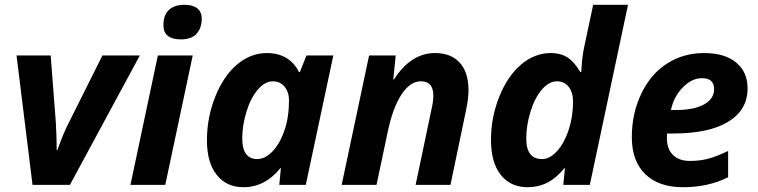

<svg xmlns="http://www.w3.org/2000/svg" viewBox="-20 -780 3199 810"><path d="M222.2 -147Q249 -221.7 267.1 -255.9L412.1 -545.9H569.8L274.9 0H117.2L49.8 -545.9H193.8L215.8 -259.8Q219.2 -194.8 219.2 -147Z M669.4 -673.8Q669.4 -716.3 692.6 -738Q715.8 -759.8 758.3 -759.8Q793.9 -759.8 812.5 -744.6Q831.1 -729.5 831.1 -701.2Q831.1 -662.1 809.6 -637.9Q788.1 -613.8 743.2 -613.8Q669.4 -613.8 669.4 -673.8ZM677.2 0H530.3L646 -545.9H793Z M1007.3 9.8Q935.5 9.8 894.3 -42.2Q853 -94.2 853 -188Q853 -284.7 888.2 -372.3Q923.3 -460 980.5 -508.1Q1037.6 -556.2 1106 -556.2Q1153.3 -556.2 1187.7 -535.6Q1222.2 -515.1 1241.2 -476.1H1245.1L1272.9 -545.9H1386.2L1270 0H1158.2L1165 -70.8H1163.1Q1097.7 9.8 1007.3 9.8ZM1064.9 -108.9Q1098.6 -108.9 1129.9 -141.6Q1161.1 -174.3 1180.2 -230.2Q1199.2 -286.1 1199.2 -356.9Q1199.2 -391.6 1180.4 -414.3Q1161.6 -437 1130.9 -437Q1097.7 -437 1067.6 -401.9Q1037.6 -366.7 1019.8 -309.1Q1002 -251.5 1002 -194.8Q1002 -151.9 1018.3 -130.4Q1034.7 -108.9 1064.9 -108.9Z M1880.4 0H1733.4L1800.3 -318.8Q1808.1 -352.1 1808.1 -377Q1808.1 -437 1755.4 -437Q1710.4 -437 1673.8 -381.3Q1637.2 -325.7 1616.2 -226.1L1568.4 0H1421.4L1537.1 -545.9H1649.4L1639.2 -444.8H1642.1Q1713.4 -556.2 1815.4 -556.2Q1882.8 -556.2 1919.7 -515.4Q1956.5 -474.6 1956.5 -398.9Q1956.5 -363.3 1945.3 -311Z M2205.6 9.8Q2133.8 9.8 2092.5 -42.5Q2051.3 -94.7 2051.3 -189Q2051.3 -284.7 2086.2 -371.8Q2121.1 -459 2178.2 -507.6Q2235.4 -556.2 2304.2 -556.2Q2344.2 -556.2 2373.3 -538.1Q2402.3 -520 2428.2 -476.1H2432.1L2433.1 -489.7Q2436 -543.5 2445.3 -585L2482.4 -759.8H2629.4L2468.3 0H2356.4L2363.3 -70.8H2361.3Q2326.7 -28.3 2288.8 -9.3Q2251 9.8 2205.6 9.8ZM2267.1 -108.9Q2299.3 -108.9 2329.8 -142.3Q2360.4 -175.8 2378.9 -231.4Q2397.5 -287.1 2397.5 -351.1Q2397.5 -390.1 2379.2 -413.6Q2360.8 -437 2329.1 -437Q2295.9 -437 2265.9 -401.9Q2235.8 -366.7 2218 -309.1Q2200.2 -251.5 2200.2 -194.8Q2200.2 -108.9 2267.1 -108.9Z M2941.4 -450.2Q2898.4 -450.2 2860.4 -411.1Q2822.3 -372.1 2810.5 -315.9H2832.5Q2908.2 -315.9 2950.4 -339.6Q2992.7 -363.3 2992.7 -403.8Q2992.7 -450.2 2941.4 -450.2ZM2861.3 9.8Q2758.8 9.8 2702.1 -45.4Q2645.5 -100.6 2645.5 -201.2Q2645.5 -302.2 2685.8 -385.5Q2726.1 -468.8 2794.9 -512.5Q2863.8 -556.2 2950.7 -556.2Q3037.1 -556.2 3085.4 -516.4Q3133.8 -476.6 3133.8 -407.2Q3133.8 -315.9 3052.2 -266.4Q2970.7 -216.8 2819.3 -216.8H2794.4L2793.5 -206.5V-196.8Q2793.5 -152.3 2818.6 -126.7Q2843.8 -101.1 2890.6 -101.1Q2933.1 -101.1 2967.8 -110.4Q3002.4 -119.6 3051.8 -143.1V-32.2Q2967.8 9.8 2861.3 9.8Z"/></svg>

Font: Zoram GWebM
Style: Bold Italic
Weight: 700
Italic angle: -12°
Foundry: Ascender Corporation
Version: Version 1.000